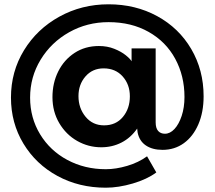

<svg xmlns="http://www.w3.org/2000/svg" viewBox="-20 -721 998 893"><path d="M747 -99Q771 -99 791.5 -121Q812 -143 825 -182Q838 -221 838 -270Q838 -368 795 -447.5Q752 -527 671.5 -572.5Q591 -618 485 -618Q385 -618 301.5 -571Q218 -524 169 -443.5Q120 -363 120 -267Q120 -173 166.5 -96.5Q213 -20 293.5 23Q374 66 472 66Q519 66 571.5 50.5Q624 35 664 6L707 81Q664 113 597.5 132.5Q531 152 472 152Q348 152 247.5 97.5Q147 43 89 -53Q31 -149 31 -267Q31 -388 91.5 -487Q152 -586 256 -643.5Q360 -701 485 -701Q610 -701 711 -646Q812 -591 869.5 -493Q927 -395 927 -273Q927 -199 902.5 -142.5Q878 -86 835 -55Q792 -24 736 -24Q689 -24 658.5 -44.5Q628 -65 620 -105L618 -123Q588 -80 545 -58Q502 -36 451 -36Q391 -36 339 -65.5Q287 -95 255.5 -148.5Q224 -202 224 -269Q224 -335 251 -389Q278 -443 327 -475Q376 -507 440 -507Q479 -507 511.5 -494Q544 -481 565 -464Q586 -447 592 -436V-496H704V-152Q704 -125 715.5 -112Q727 -99 747 -99ZM345 -274Q345 -218 378 -178Q411 -138 464 -138Q519 -138 551.5 -177Q584 -216 584 -273Q584 -328 550.5 -365.5Q517 -403 462 -403Q410 -403 377.5 -365.5Q345 -328 345 -274Z"/></svg>

Font: Gontserrat Medium
Style: Regular
Weight: 500
Designer: Julieta Ulanovsky
Foundry: Julieta Ulanovsky
Version: Version 6.001